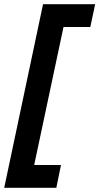

<svg xmlns="http://www.w3.org/2000/svg" viewBox="-46 -728 471 910"><path d="M-26 162 158 -708H405L382 -600H255L116 54H243L221 162Z"/></svg>

Font: Atkinson Hyperlegible Next
Style: Bold Italic
Weight: 700
Italic angle: -12°
Designer: Elliott Scott, Megan Eiswerth, Linus Boman, Theodore Petrosky, Letters from Sweden
Foundry: Applied Design Works, Letters from Sweden
Version: Version 2.001